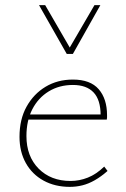

<svg xmlns="http://www.w3.org/2000/svg" viewBox="-20 -723 489 748"><path d="M252 5Q194 5 149.5 -19.5Q105 -44 80.5 -88Q56 -132 56 -190Q56 -258 83.5 -307.5Q111 -357 157.5 -385Q204 -413 264 -413Q332 -413 364.5 -375.5Q397 -338 397 -274Q397 -270 397 -265.5Q397 -261 396 -257H372V-274Q372 -334 344.5 -363Q317 -392 264 -392Q211 -392 170 -367Q129 -342 106 -297.5Q83 -253 83 -193Q83 -114 130.5 -66Q178 -18 255 -18Q289 -18 322 -31Q355 -44 386 -74L399 -57Q374 -35 349.5 -21Q325 -7 301 -1Q277 5 252 5ZM80 -257 85 -277H390V-257ZM240 -513 246 -528 348 -703H371L264 -513ZM240 -513 132 -703H156L258 -527L264 -513Z"/></svg>

Font: Ysabeau Office Thin
Style: Regular
Weight: 250
Designer: Christian Thalmann (Catharsis Fonts)
Version: Version 2.001;gftools[0.9.30]; featfreeze: tnum,lnum,ss02